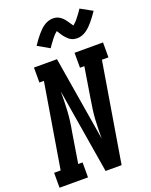

<svg xmlns="http://www.w3.org/2000/svg" viewBox="-195 -1068 910 1160"><g transform="rotate(-20 260.5 -488.0)"><path d="M-19 0V-96H23L113 -639H84V-735H232L322 -191Q322 -222 322.5 -253Q323 -284 325 -315.5Q327 -347 331.5 -378.5Q336 -410 341 -441L373 -639H345V-735H528V-639H486L380 0H277L187 -544Q187 -513 186.5 -482Q186 -451 184 -419.5Q182 -388 178 -356.5Q174 -325 168 -294L136 -96H164V0ZM219 -810 144 -853Q156 -871 166.5 -885.5Q177 -900 187.5 -912Q198 -924 208 -934.5Q218 -945 231.5 -954.5Q245 -964 260.5 -969.5Q276 -975 291 -975Q297 -975 302 -974.5Q307 -974 312 -973Q317 -972 322 -970Q327 -968 331.5 -965.5Q336 -963 340 -960Q344 -957 347.5 -954Q351 -951 355 -947Q359 -943 362 -939Q365 -935 368 -931Q371 -927 373.5 -923.5Q376 -920 378.5 -916Q381 -912 384 -908Q387 -904 390 -899.5Q393 -895 395 -892Q398 -895 402.5 -899Q407 -903 409.5 -905.5Q412 -908 415 -911Q418 -914 421 -917.5Q424 -921 427 -925Q430 -929 433.5 -933.5Q437 -938 440.5 -942.5Q444 -947 448 -952.5Q452 -958 456 -964Q460 -970 464 -976L540 -934Q528 -916 517 -901.5Q506 -887 496 -875Q486 -863 475.5 -852.5Q465 -842 451.5 -832.5Q438 -823 423 -817.5Q408 -812 392 -812Q383 -812 374 -813.5Q365 -815 356.5 -819Q348 -823 341.5 -828Q335 -833 328.5 -840Q322 -847 316.5 -853.5Q311 -860 307 -866.5Q303 -873 297.5 -881.5Q292 -890 289 -895Q286 -892 281 -888Q276 -884 273.5 -881.5Q271 -879 268.5 -876Q266 -873 263 -869.5Q260 -866 256.5 -862Q253 -858 250 -853.5Q247 -849 243 -844Q239 -839 235.5 -834Q232 -829 227.5 -823Q223 -817 219 -810Z"/></g></svg>

Font: Iosevka Slab Oblique
Style: Bold
Weight: 700
Italic angle: -9°
Monospace: yes
Designer: Belleve Invis
Foundry: Belleve Invis
Version: Version 11.1.1; ttfautohint (v1.8.3)